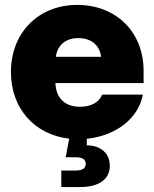

<svg xmlns="http://www.w3.org/2000/svg" viewBox="-20 -547 618 771"><path d="M226.1 204.1H301.3C377.4 204.1 420.9 173.3 420.9 118.7C420.9 71.8 388.2 37.1 328.6 36.6V10.3C445.8 -1.5 536.1 -71.8 553.7 -167H390.1C378.9 -136.7 345.7 -118.2 301.3 -118.2C240.2 -118.2 204.6 -153.8 202.6 -213.4H556.6V-262.7C556.6 -418 446.8 -527.3 290 -527.3C134.3 -527.3 23.9 -415.5 23.9 -257.8C23.9 -112.3 117.7 -6.3 257.8 9.8L243.7 84.5H284.2C311 84.5 324.2 93.3 324.2 110.8C324.2 128.9 311 137.7 284.2 137.7H226.1ZM204.1 -318.8C210.9 -366.2 243.7 -394 294.9 -394C346.2 -394 379.4 -366.2 386.2 -318.8Z"/></svg>

Font: Raveo Display Display ExtraBold
Style: Regular
Weight: 800
Designer: Jakub Foglar, Rasmus Andersson (Inter)
Foundry: Jakubfoglar.com
Version: Version 1.100;Glyphs 3.2.3 (3260)